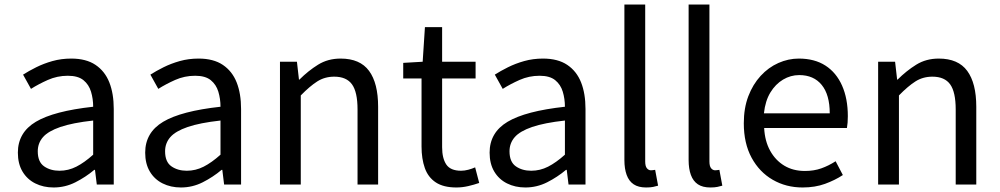

<svg xmlns="http://www.w3.org/2000/svg" viewBox="-20 -816 4421 849"><path d="M217 13Q172 13 136 -5Q100 -23 79.5 -57.5Q59 -92 59 -141Q59 -230 138.5 -277.5Q218 -325 392 -344Q392 -379 382.5 -410.5Q373 -442 349 -461.5Q325 -481 280 -481Q233 -481 191.5 -462.5Q150 -444 117 -423L82 -486Q107 -502 140 -518.5Q173 -535 212 -546Q251 -557 295 -557Q361 -557 402.5 -529Q444 -501 463.5 -451.5Q483 -402 483 -334V0H408L400 -65H397Q359 -33 313.5 -10Q268 13 217 13ZM243 -61Q282 -61 317.5 -79Q353 -97 392 -132V-283Q301 -273 247 -254.5Q193 -236 170 -209.5Q147 -183 147 -147Q147 -100 175 -80.5Q203 -61 243 -61Z M780 13Q735 13 699 -5Q663 -23 642.5 -57.5Q622 -92 622 -141Q622 -230 701.5 -277.5Q781 -325 955 -344Q955 -379 945.5 -410.5Q936 -442 912 -461.5Q888 -481 843 -481Q796 -481 754.5 -462.5Q713 -444 680 -423L645 -486Q670 -502 703 -518.5Q736 -535 775 -546Q814 -557 858 -557Q924 -557 965.5 -529Q1007 -501 1026.5 -451.5Q1046 -402 1046 -334V0H971L963 -65H960Q922 -33 876.5 -10Q831 13 780 13ZM806 -61Q845 -61 880.5 -79Q916 -97 955 -132V-283Q864 -273 810 -254.5Q756 -236 733 -209.5Q710 -183 710 -147Q710 -100 738 -80.5Q766 -61 806 -61Z M1218 0V-543H1293L1302 -464H1304Q1343 -503 1386.5 -530Q1430 -557 1486 -557Q1572 -557 1612 -502.5Q1652 -448 1652 -344V0H1561V-332Q1561 -409 1536.5 -443Q1512 -477 1458 -477Q1416 -477 1383 -456Q1350 -435 1310 -394V0Z M1998 13Q1941 13 1907 -9.5Q1873 -32 1858.5 -73Q1844 -114 1844 -168V-469H1763V-538L1849 -543L1859 -696H1935V-543H2083V-469H1935V-165Q1935 -116 1953.5 -88.5Q1972 -61 2019 -61Q2034 -61 2051 -65.5Q2068 -70 2081 -76L2099 -7Q2076 1 2050 7Q2024 13 1998 13Z M2303 13Q2258 13 2222 -5Q2186 -23 2165.5 -57.5Q2145 -92 2145 -141Q2145 -230 2224.5 -277.5Q2304 -325 2478 -344Q2478 -379 2468.5 -410.5Q2459 -442 2435 -461.5Q2411 -481 2366 -481Q2319 -481 2277.5 -462.5Q2236 -444 2203 -423L2168 -486Q2193 -502 2226 -518.5Q2259 -535 2298 -546Q2337 -557 2381 -557Q2447 -557 2488.5 -529Q2530 -501 2549.5 -451.5Q2569 -402 2569 -334V0H2494L2486 -65H2483Q2445 -33 2399.5 -10Q2354 13 2303 13ZM2329 -61Q2368 -61 2403.5 -79Q2439 -97 2478 -132V-283Q2387 -273 2333 -254.5Q2279 -236 2256 -209.5Q2233 -183 2233 -147Q2233 -100 2261 -80.5Q2289 -61 2329 -61Z M2837 13Q2803 13 2782 -1Q2761 -15 2751 -42.5Q2741 -70 2741 -108V-796H2833V-102Q2833 -81 2840.5 -72Q2848 -63 2858 -63Q2862 -63 2866 -63.5Q2870 -64 2877 -65L2890 5Q2880 8 2868 10.5Q2856 13 2837 13Z M3121 13Q3087 13 3066 -1Q3045 -15 3035 -42.5Q3025 -70 3025 -108V-796H3117V-102Q3117 -81 3124.5 -72Q3132 -63 3142 -63Q3146 -63 3150 -63.5Q3154 -64 3161 -65L3174 5Q3164 8 3152 10.5Q3140 13 3121 13Z M3529 13Q3456 13 3397 -21Q3338 -55 3303.5 -118.5Q3269 -182 3269 -271Q3269 -338 3289 -390.5Q3309 -443 3343.5 -480.5Q3378 -518 3422 -537.5Q3466 -557 3512 -557Q3582 -557 3630 -526Q3678 -495 3703.5 -437.5Q3729 -380 3729 -302Q3729 -287 3728 -274Q3727 -261 3725 -250H3359Q3362 -192 3385.5 -149.5Q3409 -107 3448 -83.5Q3487 -60 3539 -60Q3579 -60 3611.5 -71.5Q3644 -83 3675 -103L3707 -42Q3672 -19 3628 -3Q3584 13 3529 13ZM3358 -315H3649Q3649 -397 3613.5 -440.5Q3578 -484 3514 -484Q3476 -484 3442.5 -464Q3409 -444 3386.5 -407Q3364 -370 3358 -315Z M3863 0V-543H3938L3947 -464H3949Q3988 -503 4031.5 -530Q4075 -557 4131 -557Q4217 -557 4257 -502.5Q4297 -448 4297 -344V0H4206V-332Q4206 -409 4181.5 -443Q4157 -477 4103 -477Q4061 -477 4028 -456Q3995 -435 3955 -394V0Z"/></svg>

Font: Noto Sans TC Thin
Style: Regular
Weight: 400
Version: Version 2.004-H2;hotconv 1.0.118;makeotfexe 2.5.65603